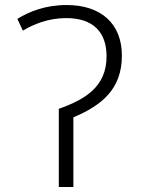

<svg xmlns="http://www.w3.org/2000/svg" viewBox="-20 -744 570 764"><path d="M214 -311V0H272V-277C385 -325 465 -389 465 -523C465 -647 385 -724 245 -724C160 -724 97 -698 49 -669L71 -622C112 -647 172 -672 243 -672C352 -672 404 -615 404 -520C404 -400 321 -349 214 -311Z"/></svg>

Font: Noto Sans Mono Condensed Light
Style: Regular
Weight: 300
Width: 3
Designer: Monotype Design Team
Foundry: Monotype Imaging Inc.
Version: Version 2.014